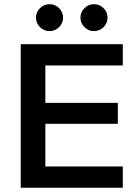

<svg xmlns="http://www.w3.org/2000/svg" viewBox="-20 -883 639 903"><path d="M557.5 0H77.5V-675H557.5V-575H193.3V-399.2H534.2V-300.8H193.3V-100H557.5ZM421.7 -736.7Q395.8 -736.7 377.1 -755.4Q358.3 -774.2 358.3 -800Q358.3 -825.8 377.1 -844.6Q395.8 -863.3 421.7 -863.3Q448.3 -863.3 467.1 -844.6Q485.8 -825.8 485.8 -800Q485.8 -774.2 467.1 -755.4Q448.3 -736.7 421.7 -736.7ZM213.3 -736.7Q186.7 -736.7 167.9 -755.4Q149.2 -774.2 149.2 -800Q149.2 -825.8 167.9 -844.6Q186.7 -863.3 213.3 -863.3Q239.2 -863.3 257.9 -844.6Q276.7 -825.8 276.7 -800Q276.7 -774.2 257.9 -755.4Q239.2 -736.7 213.3 -736.7Z"/></svg>

Font: Funnel Display Medium
Style: Regular
Weight: 500
Designer: NORD ID, Kristian Moeller
Foundry: Dicotype
Version: Version 1.000